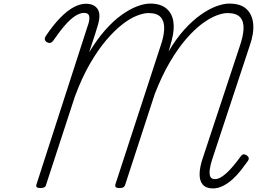

<svg xmlns="http://www.w3.org/2000/svg" viewBox="-20 -1036 1481 1073"><path d="M1170 17Q1132 17 1113.5 -4Q1095 -25 1095.5 -63.5Q1096 -102 1113 -152L1321 -781Q1339 -833 1341 -874.5Q1343 -916 1322 -939.5Q1301 -963 1251 -963Q1225 -963 1188.5 -949Q1152 -935 1109 -903Q1066 -871 1020.5 -818.5Q975 -766 930 -690Q885 -614 845 -511L680 -5Q677 6 669.5 10.5Q662 15 647 15Q634 15 628 10.5Q622 6 625 -6L878 -781Q896 -833 897.5 -874Q899 -915 879 -939Q859 -963 809 -963Q783 -963 745.5 -948.5Q708 -934 664.5 -900.5Q621 -867 574.5 -812.5Q528 -758 482.5 -679.5Q437 -601 398 -495L238 -5Q236 6 228 10.5Q220 15 206 15Q192 15 186 10.5Q180 6 184 -6L468 -885Q482 -922 479 -943Q476 -964 449 -964Q428 -964 401.5 -947.5Q375 -931 345 -897Q315 -863 280 -812Q271 -799 261.5 -796.5Q252 -794 241 -801Q232 -807 230.5 -815.5Q229 -824 236 -835Q280 -900 319.5 -939.5Q359 -979 394 -997Q429 -1015 460 -1015Q508 -1015 527 -983Q546 -951 523 -883Q513 -848 501 -813.5Q489 -779 478 -743Q522 -816 568 -868Q614 -920 659.5 -952.5Q705 -985 746 -1000.5Q787 -1016 819 -1016Q876 -1016 908.5 -989.5Q941 -963 948.5 -917.5Q956 -872 940 -812Q936 -797 931.5 -780.5Q927 -764 922 -748Q965 -821 1011 -871.5Q1057 -922 1102.5 -954Q1148 -986 1189 -1001Q1230 -1016 1261 -1016Q1325 -1016 1357.5 -985.5Q1390 -955 1395 -902.5Q1400 -850 1376 -782L1167 -149Q1156 -116 1152.5 -90Q1149 -64 1155 -49.5Q1161 -35 1182 -35Q1202 -35 1227 -53.5Q1252 -72 1277.5 -101.5Q1303 -131 1326 -163Q1333 -173 1341.5 -173.5Q1350 -174 1358 -168Q1369 -161 1370 -152.5Q1371 -144 1365 -136Q1348 -112 1326.5 -84.5Q1305 -57 1279.5 -34Q1254 -11 1226 3Q1198 17 1170 17Z"/></svg>

Font: Playwrite US Trad ExtraLight
Style: Regular
Weight: 250
Designer: Veronika Burian, José Scaglione
Foundry: TypeTogether
Version: Version 1.003